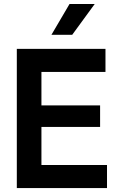

<svg xmlns="http://www.w3.org/2000/svg" viewBox="-20 -955 610 975"><path d="M65.4 -707H515.6V-589.8H190.4V-419.9H488.3V-310.5H190.4V-117.2H523.4V0H65.4ZM241.2 -778.3 333 -934.6H460.9L346.7 -778.3Z"/></svg>

Font: Wanted Sans SemiBold
Style: Regular
Weight: 600
Designer: Original Design by Kil Hyung-jin and Kang Hanbin, Wanted Lab, Inc; Hangeul from Source Han Sans by Jang Soo-young and Ka
Foundry: Wanted Lab, Inc.
Version: Version 1.003